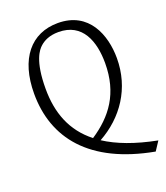

<svg xmlns="http://www.w3.org/2000/svg" viewBox="-156 -845 937 1084"><g transform="rotate(-20 313.0 -303.5)"><path d="M319 -739C506 -739 565.5 -577 565.5 -439C565.5 -257.5 467 -115.5 320.5 -34.5L297 -22.5L267 -49C273 -52.5 279 -56.5 284.5 -60.5C296 -51.5 308 -43 320.5 -34.5C395.5 14.5 496 52.5 626.5 78L591 132C217.5 63 57.5 -142 57.5 -409C57.5 -619 158 -739 319 -739ZM128 -413.5C128 -269 172 -149 284.5 -60.5C409.5 -143 493.5 -253 493.5 -435.5C493.5 -565.5 449.5 -690 305 -690C250 -690 216 -671.5 194 -652C172 -632.5 128 -581.5 128 -413.5Z"/></g></svg>

Font: Monaspace Argon ExtraLight
Style: Regular
Weight: 200
Designer: Riley Cran & the Lettermatic Team
Foundry: Lettermatic
Version: Version 1.000 (Monaspace Argon)